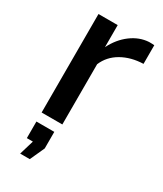

<svg xmlns="http://www.w3.org/2000/svg" viewBox="-188 -599 749 883"><g transform="rotate(30 187.0 -157.5)"><path d="M360 -428Q295 -426 246 -398Q197 -370 176 -320V0H66V-523H168V-406Q195 -460 238.5 -492.5Q282 -525 332 -528Q353 -528 360 -527ZM75 213 98 136H66V48H161V136L126 213Z"/></g></svg>

Font: Raleway-v4020 SemiBold
Style: Regular
Weight: 600
Designer: Matt McInerney, Pablo Impallari, Rodrigo Fuenzalida
Foundry: Matt McInerney, Pablo Impallari, Rodrigo Fuenzalida
Version: Version 4.020;PS 004.020;hotconv 1.0.88;makeotf.lib2.5.64775